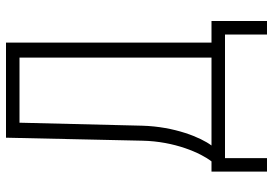

<svg xmlns="http://www.w3.org/2000/svg" viewBox="-155 -615 910 640"><g transform="rotate(-90 300.0 -295.0)"><path d="M48 140H93V0H505V140H550V-45H478V-730H161L151 -276C149 -168 110 -81 82 -45H48ZM135 -45C162 -81 198 -168 201 -276L211 -685H428V-45Z"/></g></svg>

Font: JetBrains Mono Thin
Style: Regular
Weight: 100
Monospace: yes
Designer: Philipp Nurullin, Konstantin Bulenkov
Foundry: JetBrains
Version: Version 2.305